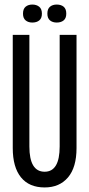

<svg xmlns="http://www.w3.org/2000/svg" viewBox="-20 -813 391 843"><path d="M176 10Q108 10 72 -34.5Q36 -79 36 -163V-660H109V-170Q109 -59 176 -59Q242 -59 242 -170V-660H316V-163Q316 -78 278.5 -34Q241 10 176 10ZM229 -714Q211 -714 199.5 -723.5Q188 -733 188 -753Q188 -774 199.5 -783.5Q211 -793 229 -793Q248 -793 259.5 -783.5Q271 -774 271 -753Q271 -733 259.5 -723.5Q248 -714 229 -714ZM122 -714Q104 -714 92.5 -723.5Q81 -733 81 -753Q81 -774 92.5 -783.5Q104 -793 122 -793Q140 -793 152 -783.5Q164 -774 164 -753Q164 -733 152.5 -723.5Q141 -714 122 -714Z"/></svg>

Font: Bricolage Grotesque 96pt Condensed Light
Style: Regular
Weight: 300
Width: 3
Designer: Mathieu Triay
Foundry: Atelier Triay
Version: Version 1.001; ttfautohint (v1.8.4.7-5d5b);gftools[0.9.33.de